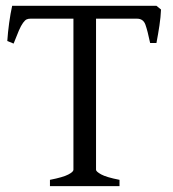

<svg xmlns="http://www.w3.org/2000/svg" viewBox="-20 -635 591 655"><path d="M529.3 -602.5Q528.3 -577.1 523.9 -547.9Q519.5 -518.6 513.7 -488.3H492.2Q483.4 -530.3 476.1 -550.8Q468.8 -571.3 447.3 -571.3H252.9L266.6 -615.2H513.7ZM84 -571.3Q76.2 -571.3 70.8 -568.8Q65.4 -566.4 58.6 -557.1Q51.8 -547.9 44.4 -530.8Q37.1 -513.7 26.4 -486.3L4.9 -495.1Q6.8 -524.4 11.2 -556.6Q15.6 -588.9 21.5 -615.2H327.1L340.8 -571.3ZM150.4 0V-21.5Q195.3 -30.3 212.9 -39.6Q230.5 -48.8 230.5 -55.7V-575.2Q230.5 -581.1 212.4 -584Q194.3 -586.9 159.2 -593.8V-615.2H377.9V-593.8Q344.7 -586.9 326.2 -584Q307.6 -581.1 307.6 -575.2V-55.7Q307.6 -49.8 325.2 -40Q342.8 -30.3 387.7 -21.5V0Z"/></svg>

Font: Podda
Style: Regular
Weight: 400
Designer: Md. Tanbin Islam Siyam
Foundry: Tanbin Islam Siyam
Version: Version 0.258